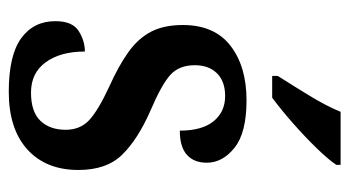

<svg xmlns="http://www.w3.org/2000/svg" viewBox="-204 -602 816 449"><g transform="rotate(90 204.5 -378.0)"><path d="M195 10Q110 10 70 -19Q30 -48 30 -99Q30 -139 53 -153.5Q76 -168 101 -168Q101 -111 126 -76.5Q151 -42 197 -42Q242 -42 263 -64Q284 -86 284 -123Q284 -157 261.5 -178Q239 -199 183 -225Q134 -247 102 -270Q70 -293 54.5 -323Q39 -353 39 -397Q39 -471 87.5 -508.5Q136 -546 215 -546Q291 -546 326 -518Q361 -490 361 -453Q361 -423 342.5 -406.5Q324 -390 286 -390Q286 -442 264 -469Q242 -496 205 -496Q171 -496 152 -477Q133 -458 133 -425Q133 -388 156 -367.5Q179 -347 240 -321Q306 -292 342 -255.5Q378 -219 378 -153Q378 -77 330 -33.5Q282 10 195 10ZM158 -619Q179 -652 203.5 -692Q228 -732 242 -766H366V-756Q355 -739 328 -711Q301 -683 268.5 -654.5Q236 -626 209 -606H158Z"/></g></svg>

Font: Noto Serif Thai Condensed SemiBold
Style: Regular
Weight: 600
Width: 3
Designer: Monotype Design Team
Foundry: Monotype Imaging Inc.
Version: Version 2.002; ttfautohint (v1.8.4.7-5d5b)